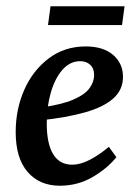

<svg xmlns="http://www.w3.org/2000/svg" viewBox="-20 -579 431 612"><path d="M253 -431Q309 -431 340.5 -404Q372 -377 372 -334Q372 -293 341.5 -265.5Q311 -238 251.5 -221Q192 -204 105 -195L107 -236Q175 -245 212.5 -261Q250 -277 265 -297.5Q280 -318 280 -340Q280 -361 267.5 -372.5Q255 -384 236 -384Q203 -384 179 -356.5Q155 -329 142 -284Q129 -239 129 -186Q129 -121 149.5 -87.5Q170 -54 210 -54Q236 -54 266 -69.5Q296 -85 327 -111L351 -78Q321 -41 274 -14Q227 13 171 13Q106 13 68 -31Q30 -75 30 -158Q30 -231 57.5 -293Q85 -355 135.5 -393Q186 -431 253 -431ZM141 -559H377L369 -499H133Z"/></svg>

Font: Yrsa Medium
Style: Italic
Weight: 500
Italic angle: -7.10001°
Designer: Anna Giedrys (Yrsa+Rasa design), David Brezina (Yrsa art-direction, Rasa art-direction, design)
Foundry: Rosetta Type Foundry
Version: Version 2.004